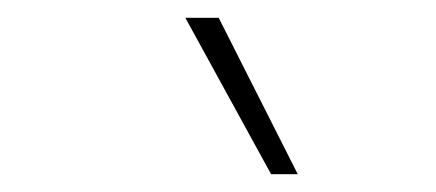

<svg xmlns="http://www.w3.org/2000/svg" viewBox="-20 -828 490 216"><path d="M285 -632 188.5 -808H226L315 -632Z"/></svg>

Font: Encode Sans SemiCondensed SemiCondensed Thin
Style: Regular
Weight: 100
Width: 4
Designer: Multiple Designers
Foundry: Impallari Type
Version: Version 3.000; ttfautohint (v1.8.3) -l 8 -r 50 -G 200 -x 14 